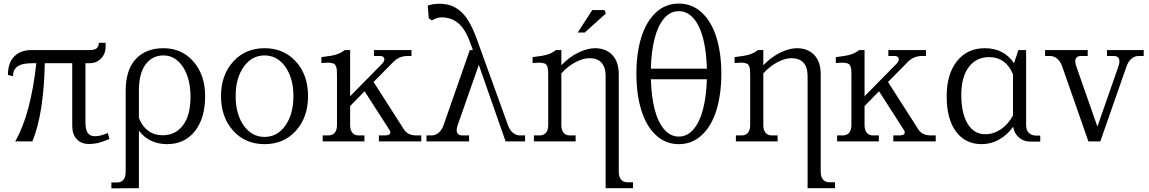

<svg xmlns="http://www.w3.org/2000/svg" viewBox="-20 -783 6364 1063"><path d="M453.1 -106.9Q453.1 -64 466.1 -46.4Q479 -28.8 505.9 -28.8Q537.6 -28.8 577.1 -46.9L585.9 -13.2Q543.5 3.9 520.5 9Q497.6 14.2 474.1 14.2Q428.7 14.2 404.3 -12.9Q379.9 -40 379.9 -85.9V-433.1H228Q222.2 -152.3 159.2 0H64Q149.9 -148.9 181.2 -433.1H160.2Q101.6 -433.1 76.7 -415Q51.8 -397 51.8 -360.8L23.9 -368.2Q23.9 -435.1 58.8 -470.5Q93.8 -505.9 153.8 -505.9H480Q526.9 -505.9 526.9 -545.9H564.9V-525.9Q564.9 -485.4 539.6 -459.2Q514.2 -433.1 475.1 -433.1H453.1Z M675.8 -278.8Q675.8 -396 731.7 -456.1Q787.6 -516.1 884.8 -516.1Q986.8 -516.1 1051.3 -441.9Q1115.7 -367.7 1115.7 -251Q1115.7 -128.4 1058.8 -56.6Q1002 15.1 904.8 15.1Q807.6 15.1 749 -59.1V258.8L596.7 259.8V227.1H628.9Q651.4 227.1 663.6 211.9Q675.8 196.8 675.8 168.9ZM749 -129.9Q767.1 -83.5 800.8 -58.8Q834.5 -34.2 880.9 -34.2Q951.7 -34.2 993.2 -89.6Q1034.7 -145 1034.7 -246.1Q1034.7 -348.6 992.9 -412.4Q951.2 -476.1 884.8 -476.1Q823.2 -476.1 786.1 -426.5Q749 -377 749 -278.8Z M1604.5 -251Q1604.5 -350.1 1559.8 -413.1Q1515.1 -476.1 1444.8 -476.1Q1374 -476.1 1329.3 -413.1Q1284.7 -350.1 1284.7 -251Q1284.7 -151.4 1329.3 -88.1Q1374 -24.9 1444.8 -24.9Q1515.6 -24.9 1560.1 -88.1Q1604.5 -151.4 1604.5 -251ZM1203.6 -251Q1203.6 -367.7 1271 -441.9Q1338.4 -516.1 1444.8 -516.1Q1551.3 -516.1 1618.4 -442.1Q1685.5 -368.2 1685.5 -251Q1685.5 -133.8 1618.4 -59.3Q1551.3 15.1 1444.8 15.1Q1338.4 15.1 1271 -59.3Q1203.6 -133.8 1203.6 -251Z M1918.5 -90.8Q1918.5 -63 1930.7 -48.1Q1942.9 -33.2 1965.3 -33.2H1997.6V0H1766.6V-33.2H1798.3Q1820.8 -33.2 1833.3 -48.1Q1845.7 -63 1845.7 -90.8V-368.2Q1845.7 -386.2 1844.7 -397Q1843.8 -407.7 1840.1 -416.3Q1836.4 -424.8 1831.3 -428.5Q1826.2 -432.1 1815.2 -434.3Q1804.2 -436.5 1792.2 -436Q1780.3 -435.5 1759.3 -434.1V-466.8Q1813.5 -472.7 1840.1 -480.7Q1866.7 -488.8 1888.7 -505.9H1918.5V-250L2094.7 -429.2Q2111.3 -446.3 2107.4 -459.7Q2103.5 -473.1 2083.5 -473.1H2050.3V-505.9H2258.3V-473.1H2237.3Q2190.9 -473.1 2158.7 -440.9L2048.3 -329.1L2217.3 -64.9Q2238.3 -33.2 2285.6 -33.2H2312.5V0H2077.6V-33.2H2109.4Q2131.8 -33.2 2138.4 -41.5Q2145 -49.8 2135.3 -64.9L1998.5 -277.8L1918.5 -195.8Z M2581.1 -505.9H2598.1L2584 -544.9Q2556.6 -621.6 2517.6 -654.3Q2478.5 -687 2424.3 -687Q2401.4 -687 2370.1 -669.9L2354 -682.1L2348.1 -752Q2377.9 -762.2 2411.1 -762.2Q2445.8 -762.2 2473.1 -753.4Q2500.5 -744.6 2526.9 -723.1Q2553.2 -701.7 2576.2 -662.8Q2599.1 -624 2620.1 -565.9L2792 -90.8Q2801.8 -63 2819.6 -48.1Q2837.4 -33.2 2859.9 -33.2H2887.2V0H2779.3L2630.9 -423.8L2514.2 -90.8Q2504.4 -63 2511 -48.1Q2517.6 -33.2 2540 -33.2H2577.1V0H2341.3V-33.2H2368.2Q2390.6 -33.2 2408.4 -48.1Q2426.3 -63 2436 -90.8Z M3087.9 -90.8Q3087.9 -63 3100.1 -48.1Q3112.3 -33.2 3134.8 -33.2H3167V0H2936V-33.2H2967.8Q2990.2 -33.2 3002.7 -48.1Q3015.1 -63 3015.1 -90.8V-368.2Q3015.1 -386.2 3014.2 -397Q3013.2 -407.7 3009.5 -416.3Q3005.9 -424.8 3000.7 -428.5Q2995.6 -432.1 2984.6 -434.3Q2973.6 -436.5 2961.7 -436Q2949.7 -435.5 2928.7 -434.1V-466.8Q2982.9 -472.7 3009.5 -480.7Q3036.1 -488.8 3058.1 -505.9H3087.9V-421.9Q3133.3 -468.8 3183.1 -492.4Q3232.9 -516.1 3273.9 -516.1Q3334.5 -516.1 3370.1 -478.5Q3405.8 -440.9 3405.8 -371.1V168Q3405.8 195.8 3418.2 210.9Q3430.7 226.1 3453.1 226.1H3484.9V258.8H3333V-361.8Q3333 -410.6 3310.3 -435.8Q3287.6 -460.9 3243.2 -460.9Q3209.5 -460.9 3167.7 -439.5Q3126 -418 3087.9 -377ZM3178.7 -603 3258.8 -727.1H3327.1L3334 -708L3217.8 -603Z M3893.6 -344.2H3583.5Q3586.4 -249 3604.2 -178.7Q3622.1 -108.4 3656.5 -67.6Q3690.9 -26.9 3738.3 -26.9Q3785.6 -26.9 3820.1 -67.6Q3854.5 -108.4 3872.6 -179Q3890.6 -249.5 3893.6 -344.2ZM3530.8 -172.4Q3503.4 -260.3 3503.4 -375Q3503.4 -489.7 3530.8 -577.1Q3558.1 -664.6 3611.6 -713.9Q3665 -763.2 3738.3 -763.2Q3811.5 -763.2 3865 -713.9Q3918.5 -664.6 3946 -577.1Q3973.6 -489.7 3973.6 -375Q3973.6 -260.3 3946.3 -172.4Q3918.9 -84.5 3865.2 -34.7Q3811.5 15.1 3738.3 15.1Q3665 15.1 3611.6 -34.7Q3558.1 -84.5 3530.8 -172.4ZM3583.5 -402.8H3893.6Q3891.1 -498.5 3873 -569.3Q3855 -640.1 3820.3 -680.7Q3785.6 -721.2 3738.3 -721.2Q3690.9 -721.2 3656.5 -680.7Q3622.1 -640.1 3604 -569.3Q3585.9 -498.5 3583.5 -402.8Z M4206.1 -90.8Q4206.1 -63 4218.3 -48.1Q4230.5 -33.2 4252.9 -33.2H4285.2V0H4054.2V-33.2H4085.9Q4108.4 -33.2 4120.8 -48.1Q4133.3 -63 4133.3 -90.8V-368.2Q4133.3 -386.2 4132.3 -397Q4131.3 -407.7 4127.7 -416.3Q4124 -424.8 4118.9 -428.5Q4113.8 -432.1 4102.8 -434.3Q4091.8 -436.5 4079.8 -436Q4067.9 -435.5 4046.9 -434.1V-466.8Q4101.1 -472.7 4127.7 -480.7Q4154.3 -488.8 4176.3 -505.9H4206.1V-421.9Q4251.5 -468.8 4301.3 -492.4Q4351.1 -516.1 4392.1 -516.1Q4452.6 -516.1 4488.3 -478.5Q4523.9 -440.9 4523.9 -371.1V168Q4523.9 195.8 4536.4 210.9Q4548.8 226.1 4571.3 226.1H4603V258.8H4451.2V-361.8Q4451.2 -410.6 4428.5 -435.8Q4405.8 -460.9 4361.3 -460.9Q4327.6 -460.9 4285.9 -439.5Q4244.1 -418 4206.1 -377Z M4766.6 -90.8Q4766.6 -63 4778.8 -48.1Q4791 -33.2 4813.5 -33.2H4845.7V0H4614.7V-33.2H4646.5Q4668.9 -33.2 4681.4 -48.1Q4693.8 -63 4693.8 -90.8V-368.2Q4693.8 -386.2 4692.9 -397Q4691.9 -407.7 4688.2 -416.3Q4684.6 -424.8 4679.4 -428.5Q4674.3 -432.1 4663.3 -434.3Q4652.3 -436.5 4640.4 -436Q4628.4 -435.5 4607.4 -434.1V-466.8Q4661.6 -472.7 4688.2 -480.7Q4714.8 -488.8 4736.8 -505.9H4766.6V-250L4942.9 -429.2Q4959.5 -446.3 4955.6 -459.7Q4951.7 -473.1 4931.6 -473.1H4898.4V-505.9H5106.4V-473.1H5085.4Q5039.1 -473.1 5006.8 -440.9L4896.5 -329.1L5065.4 -64.9Q5086.4 -33.2 5133.8 -33.2H5160.6V0H4925.8V-33.2H4957.5Q4980 -33.2 4986.6 -41.5Q4993.2 -49.8 4983.4 -64.9L4846.7 -277.8L4766.6 -195.8Z M5221.2 -250Q5221.2 -372.6 5278.1 -444.3Q5335 -516.1 5432.1 -516.1Q5538.1 -516.1 5594.2 -433.1L5618.2 -505.9H5661.1V-89.8Q5661.1 -62 5676.3 -47.1Q5691.4 -32.2 5719.2 -32.2H5739.3V1H5684.1Q5647 1 5620.8 -22.2Q5594.7 -45.4 5589.4 -81.1Q5555.7 -35.2 5511 -10Q5466.3 15.1 5415 15.1Q5324.7 15.1 5272.9 -54.4Q5221.2 -124 5221.2 -250ZM5302.2 -257.8Q5302.2 -154.3 5337.6 -97.2Q5373 -40 5434.1 -40Q5480.5 -40 5520.3 -66.4Q5560.1 -92.8 5588.4 -143.1V-371.1Q5570.3 -417.5 5536.4 -442.1Q5502.4 -466.8 5456.1 -466.8Q5385.3 -466.8 5343.8 -411.9Q5302.2 -356.9 5302.2 -257.8Z M5860.8 -415Q5851.1 -442.9 5833.3 -458Q5815.4 -473.1 5793 -473.1H5766.1V-505.9H6002V-473.1H5964.8Q5942.4 -473.1 5935.8 -458Q5929.2 -442.9 5939 -415L6055.7 -82L6171.9 -415Q6181.6 -442.9 6175 -458Q6168.5 -473.1 6146 -473.1H6108.9V-505.9H6312V-473.1H6284.7Q6262.2 -473.1 6244.4 -458Q6226.6 -442.9 6216.8 -415L6071.8 0H6005.9Z"/></svg>

Font: LT Superior Serif
Style: Regular
Weight: 400
Designer: Daniel Lyons
Foundry: LyonsType
Version: Version 2.120;FEAKit 1.0